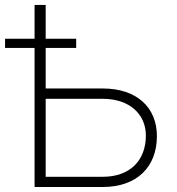

<svg xmlns="http://www.w3.org/2000/svg" viewBox="-33 -747 706 767"><path d="M-12.8 -555.4H105.1V0H377.8C513.5 0 593.8 -79.9 593.8 -203.1C593.8 -318.9 512.1 -393.5 377.8 -393.5H149.5V-555.4H271.3V-592.3H149.5V-727.3H105.1V-592.3H-12.8ZM149.5 -352.3H377.8C484 -352.3 550.1 -291.2 549.7 -204.5C549.4 -106.9 486.9 -40.8 377.8 -40.8H149.5Z"/></svg>

Font: Karasuma Gothic
Style: Thin
Weight: 200
Designer: Rasmus Andersson / Ryoko Ishizuka
Foundry: rsms
Version: Version 1.00